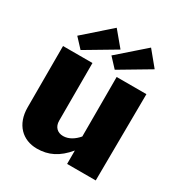

<svg xmlns="http://www.w3.org/2000/svg" viewBox="-179 -881 955 1017"><g transform="rotate(30 298.5 -373.0)"><path d="M280 -117C245 -117 222 -140 222 -177V-530H42V-155C42 -50 106 10 193 10C263 10 319 -17 373 -82V0H548L552 -530H370V-166C346 -138 315 -117 280 -117ZM240 -756 80 -615 133 -558 315 -666ZM450 -756 289 -615 342 -558 524 -666Z"/></g></svg>

Font: Bisquit Text
Style: Bold
Weight: 800
Version: Version 1.004;Glyphs 3.2.3 (3260)